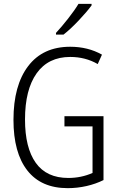

<svg xmlns="http://www.w3.org/2000/svg" viewBox="-20 -968 640 998"><path d="M50 -345Q50 -524 126.5 -624.5Q203 -725 345 -725Q437 -725 510 -684L488 -635Q424 -672 345 -672Q231 -672 170.5 -587Q110 -502 110 -347Q110 -200 166 -121.5Q222 -43 335 -43Q402 -43 461 -69V-311H315V-364H518V-32Q478 -12 430 -1Q382 10 332 10Q194 10 122 -82Q50 -174 50 -345ZM271 -797Q300 -828 334.5 -872Q369 -916 388 -948H456V-940Q432 -907 389 -861.5Q346 -816 310 -788H271Z"/></svg>

Font: Noto Sans Mono UI Light
Style: Regular
Weight: 300
Monospace: yes
Designer: Monotype Design team
Foundry: Monotype Imaging Inc.
Version: Version 1.000